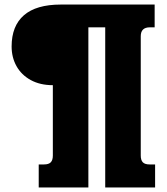

<svg xmlns="http://www.w3.org/2000/svg" viewBox="-20 -667 732 843"><path d="M150 55H173Q194 55 203 45.5Q212 36 212 16V-293Q156 -293 115 -315.5Q74 -338 52.5 -376.5Q31 -415 31 -463Q31 -553 85 -600Q139 -647 247 -647H659V-547H638Q598 -547 598 -508V16Q598 36 607 45.5Q616 55 637 55H661V156H442V-547H368V156H150Z"/></svg>

Font: Pridi SemiBold
Style: Regular
Weight: 600
Designer: Katatrad Team
Foundry: CadsonDemak
Version: Version 1.001